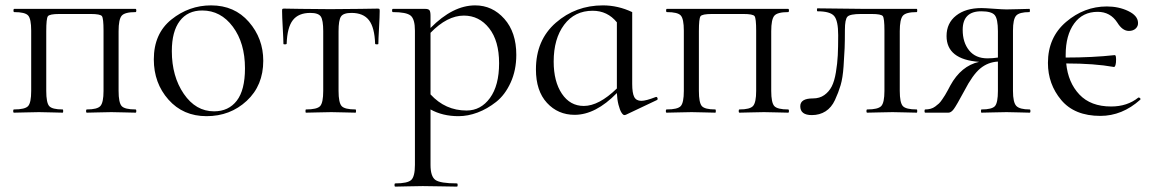

<svg xmlns="http://www.w3.org/2000/svg" viewBox="-20 -419 4292 714"><path d="M484 -12Q487 -12 487 -6Q487 0 484 0Q472 0 442 -1Q412 -2 394 -2Q376 -2 345 -1Q314 0 303 0Q300 0 300 -6Q300 -12 303 -12Q342 -12 353.5 -25Q365 -38 365 -81V-305Q365 -351 359 -359Q353 -367 317 -367H201Q164 -367 158 -358.5Q152 -350 152 -303V-81Q152 -37 163 -24.5Q174 -12 213 -12Q215 -12 215 -6Q215 0 213 0Q201 0 171.5 -1Q142 -2 125 -2Q107 -2 75.5 -1Q44 0 32 0Q29 0 29 -6Q29 -12 32 -12Q73 -12 84.5 -24.5Q96 -37 96 -81V-305Q96 -349 84.5 -361.5Q73 -374 33 -374Q30 -374 30 -380Q30 -386 33 -386H484Q487 -386 487 -380Q487 -374 484 -374Q444 -374 432.5 -360.5Q421 -347 421 -303V-81Q421 -37 432.5 -24.5Q444 -12 484 -12Z M748 13Q661 13 606.5 -48.5Q552 -110 552 -198Q552 -294 617.5 -346.5Q683 -399 765 -399Q852 -399 905.5 -337.5Q959 -276 959 -193Q959 -101 897.5 -44Q836 13 748 13ZM776 -5Q830 -5 860.5 -44.5Q891 -84 891 -165Q891 -259 846 -319.5Q801 -380 732 -380Q678 -380 648.5 -341Q619 -302 619 -229Q619 -135 663.5 -70Q708 -5 776 -5Z M1118 0Q1116 0 1116 -6Q1116 -12 1118 -12Q1159 -12 1170.5 -24.5Q1182 -37 1182 -81V-303Q1182 -344 1173 -357.5Q1164 -371 1134 -371Q1090 -371 1069 -344Q1048 -317 1046 -256Q1045 -254 1039.5 -254Q1034 -254 1034 -256Q1034 -270 1031.5 -314.5Q1029 -359 1029 -378Q1029 -384 1030 -385.5Q1031 -387 1037 -387Q1041 -387 1098 -386Q1155 -385 1208 -385Q1262 -385 1320.5 -386Q1379 -387 1384 -387Q1390 -387 1391 -385.5Q1392 -384 1392 -378Q1392 -359 1389.5 -314.5Q1387 -270 1387 -256Q1387 -254 1381.5 -254Q1376 -254 1375 -256Q1373 -317 1352 -344Q1331 -371 1287 -371Q1257 -371 1248 -357.5Q1239 -344 1239 -303V-81Q1239 -37 1250.5 -24.5Q1262 -12 1302 -12Q1304 -12 1304 -6Q1304 0 1302 0Q1290 0 1259.5 -1Q1229 -2 1212 -2Q1194 -2 1162 -1Q1130 0 1118 0Z M1747 -399Q1811 -399 1855.5 -349Q1900 -299 1900 -215Q1900 -158 1879 -112Q1858 -66 1825 -40Q1792 -14 1756 -0.5Q1720 13 1685 13Q1626 13 1581 -12V194Q1581 237 1599 250Q1617 263 1679 263Q1682 263 1682 269Q1682 275 1679 275Q1662 275 1619.5 274Q1577 273 1552 273Q1531 273 1496.5 274Q1462 275 1450 275Q1447 275 1447 269Q1447 263 1450 263Q1496 263 1509.5 250Q1523 237 1523 194V-305Q1523 -348 1507 -361Q1491 -374 1441 -374Q1438 -374 1438 -380Q1438 -386 1441 -386H1561Q1573 -386 1577 -381Q1581 -376 1581 -360V-315Q1664 -399 1747 -399ZM1715 -8Q1768 -8 1802 -54.5Q1836 -101 1836 -184Q1836 -267 1799 -314Q1762 -361 1705 -361Q1643 -361 1581 -297V-68Q1636 -8 1715 -8Z M2418 -58Q2423 -60 2425 -54.5Q2427 -49 2423 -47L2307 8Q2304 9 2302 9Q2297 9 2291 -0.5Q2285 -10 2280 -29.5Q2275 -49 2274 -73Q2195 8 2117 8Q2055 8 2014 -36.5Q1973 -81 1973 -161Q1973 -270 2047 -334.5Q2121 -399 2222 -399Q2278 -399 2331 -374V-107Q2331 -73 2338.5 -58.5Q2346 -44 2365 -44Q2382 -44 2418 -58ZM2151 -25Q2207 -25 2274 -90V-336Q2239 -379 2184 -379Q2117 -379 2078 -327Q2039 -275 2039 -190Q2039 -116 2069.5 -70.5Q2100 -25 2151 -25Z M2911 -12Q2914 -12 2914 -6Q2914 0 2911 0Q2899 0 2869 -1Q2839 -2 2821 -2Q2803 -2 2772 -1Q2741 0 2730 0Q2727 0 2727 -6Q2727 -12 2730 -12Q2769 -12 2780.5 -25Q2792 -38 2792 -81V-305Q2792 -351 2786 -359Q2780 -367 2744 -367H2628Q2591 -367 2585 -358.5Q2579 -350 2579 -303V-81Q2579 -37 2590 -24.5Q2601 -12 2640 -12Q2642 -12 2642 -6Q2642 0 2640 0Q2628 0 2598.5 -1Q2569 -2 2552 -2Q2534 -2 2502.5 -1Q2471 0 2459 0Q2456 0 2456 -6Q2456 -12 2459 -12Q2500 -12 2511.5 -24.5Q2523 -37 2523 -81V-305Q2523 -349 2511.5 -361.5Q2500 -374 2460 -374Q2457 -374 2457 -380Q2457 -386 2460 -386H2911Q2914 -386 2914 -380Q2914 -374 2911 -374Q2871 -374 2859.5 -360.5Q2848 -347 2848 -303V-81Q2848 -37 2859.5 -24.5Q2871 -12 2911 -12Z M2999 9Q2956 9 2956 -24Q2956 -53 3003 -53Q3028 -53 3045.5 -65.5Q3063 -78 3073 -97.5Q3083 -117 3088.5 -150Q3094 -183 3095.5 -213.5Q3097 -244 3097 -288Q3097 -342 3082 -359.5Q3067 -377 3020 -377Q3018 -377 3018 -382.5Q3018 -388 3020 -388L3193 -386H3389Q3391 -386 3391 -380Q3391 -374 3389 -374Q3349 -374 3337.5 -360.5Q3326 -347 3326 -303V-81Q3326 -37 3337.5 -24.5Q3349 -12 3389 -12Q3391 -12 3391 -6Q3391 0 3389 0Q3377 0 3346.5 -1Q3316 -2 3299 -2Q3281 -2 3248.5 -1Q3216 0 3205 0Q3202 0 3202 -6Q3202 -12 3205 -12Q3245 -12 3257 -24.5Q3269 -37 3269 -81V-305Q3269 -351 3263 -359Q3257 -367 3221 -367H3182Q3141 -367 3131.5 -357Q3122 -347 3122 -308Q3122 -266 3121 -240.5Q3120 -215 3117 -172Q3114 -129 3106 -102Q3098 -75 3085 -47Q3072 -19 3050 -5Q3028 9 2999 9Z M3809 -12Q3812 -12 3812 -6Q3812 0 3809 0Q3799 0 3769.5 -1Q3740 -2 3723 -2Q3703 -2 3672.5 -1Q3642 0 3630 0Q3628 0 3628 -6Q3628 -12 3630 -12Q3669 -12 3680 -24.5Q3691 -37 3691 -81V-190Q3654 -188 3625.5 -164.5Q3597 -141 3566 -81Q3537 -27 3527 -13.5Q3517 0 3507 0H3421Q3418 0 3418 -6Q3418 -12 3421 -12Q3431 -12 3440.5 -14.5Q3450 -17 3458 -23Q3466 -29 3471.5 -34Q3477 -39 3484 -49.5Q3491 -60 3494.5 -65.5Q3498 -71 3505 -84Q3512 -97 3514 -101Q3554 -174 3621 -189Q3500 -198 3500 -285Q3500 -333 3535.5 -361Q3571 -389 3630 -389Q3642 -389 3675.5 -386.5Q3709 -384 3723 -384Q3740 -384 3769 -385Q3798 -386 3808 -386Q3810 -386 3810 -380Q3810 -374 3808 -374Q3771 -374 3759 -361Q3747 -348 3747 -305V-81Q3747 -38 3759.5 -25Q3772 -12 3809 -12ZM3560 -308Q3560 -261 3584 -231.5Q3608 -202 3652 -202Q3672 -202 3691 -205V-303Q3691 -349 3679 -363Q3667 -377 3629 -377Q3560 -377 3560 -308Z M4213 -56Q4215 -57 4217.5 -55.5Q4220 -54 4221 -52Q4222 -50 4220 -48Q4153 12 4072 12Q3976 12 3926.5 -47Q3877 -106 3877 -185Q3877 -280 3944.5 -337.5Q4012 -395 4096 -395Q4140 -395 4175.5 -378Q4211 -361 4212 -335Q4213 -322 4203.5 -313Q4194 -304 4178 -304Q4154 -304 4135 -335Q4109 -375 4062 -375Q4006 -375 3974.5 -331.5Q3943 -288 3943 -215V-205Q4043 -205 4125 -214Q4132 -215 4130 -187Q4128 -169 4122 -170Q4050 -183 3945 -183Q3952 -112 3994 -67.5Q4036 -23 4112 -23Q4172 -23 4213 -56Z"/></svg>

Font: Cormorant Infant
Style: Regular
Weight: 400
Designer: Christian Thalmann (Catharsis Fonts)
Version: Version 1.000;PS 002.000;hotconv 1.0.88;makeotf.lib2.5.64775